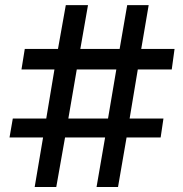

<svg xmlns="http://www.w3.org/2000/svg" viewBox="-20 -748 732 768"><path d="M622.6 -198.2H486.3L452.1 0H366.2L400.4 -198.2H240.2L205.1 0H118.7L152.3 -198.2H18.1L31.2 -273.9H165L197.8 -470.2H65.9L79.1 -552.2H211.9L243.2 -727.5H332L301.3 -552.2H458.5L488.8 -727.5H574.7L544.9 -552.2H678.2L667 -470.2H531.2L498.5 -273.9H633.8ZM412.1 -273.9 445.3 -470.2H287.1L253.4 -273.9Z"/></svg>

Font: Coda
Style: Regular
Weight: 400
Designer: vernon adams
Foundry: vernon adams
Version: Version 2.000; ttfautohint (v0.8) -r 50 -G 200 -x